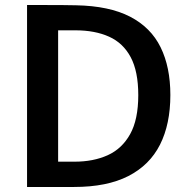

<svg xmlns="http://www.w3.org/2000/svg" viewBox="-20 -743 748 763"><path d="M87.5 0V-723Q92 -723 114 -723Q136 -723 166.2 -723Q196.5 -723 227.8 -722.8Q259 -722.5 282 -722Q414 -719.5 496.8 -676.8Q579.5 -634 618.2 -555.2Q657 -476.5 657 -365.5Q657 -249.5 615.8 -168Q574.5 -86.5 489.8 -43.2Q405 0 274.5 0ZM211 -100.5H276.5Q351 -100.5 408 -126.2Q465 -152 497.2 -210Q529.5 -268 529.5 -365Q529.5 -459 499.5 -515.5Q469.5 -572 413.5 -597.2Q357.5 -622.5 279.5 -622.5H211Z"/></svg>

Font: Public Sans Thin SemiBold
Style: Regular
Weight: 600
Version: Version 2.001